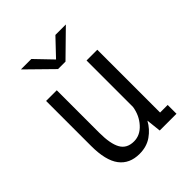

<svg xmlns="http://www.w3.org/2000/svg" viewBox="-199 -817 948 948"><g transform="rotate(-45 275.0 -343.0)"><path d="M225.5 11.5Q156 11.5 119.8 -36.5Q83.5 -84.5 83.5 -186V-500H158V-203.5Q158 -126 179 -88.8Q200 -51.5 249.5 -51.5Q292.5 -51.5 325.2 -87.8Q358 -124 366 -175.5V-500H441V-61.5H494V0H377L368.5 -77.5Q347.5 -39 311.5 -13.8Q275.5 11.5 225.5 11.5ZM105.5 -698H178.5L263 -610L346.5 -698H419.5L288.5 -569.5H236.5Z"/></g></svg>

Font: Trispace SemiCondensed Light
Style: Regular
Weight: 300
Width: 4
Designer: Tyler Finck
Foundry: Etcetera Type Company
Version: Version 1.210; ttfautohint (v1.8.3)